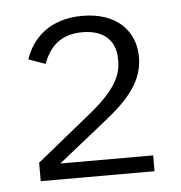

<svg xmlns="http://www.w3.org/2000/svg" viewBox="-37 -740 421 447"><g transform="rotate(-5 173.0 -516.5)"><path d="M307 -329H41V-372L174 -480C221 -519 245 -553 245 -590V-598C245 -638 219 -666 168 -666C116 -666 91 -639 76 -600L37 -614C53 -662 94 -704 171 -704C251 -704 294 -658 294 -597C294 -541 259 -500 199 -453L90 -366H307Z"/></g></svg>

Font: Plexus Sans Light
Style: Regular
Weight: 300
Version: Version 2.001;PS 002.001;hotconv 1.0.70;makeotf.lib2.5.58329